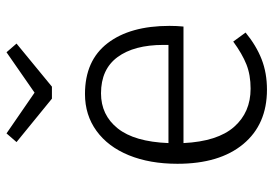

<svg xmlns="http://www.w3.org/2000/svg" viewBox="-142 -666 820 575"><g transform="rotate(-90 267.5 -379.0)"><path d="M475 -239H126Q131 -137 174.5 -87.5Q218 -38 289 -38Q330 -38 361.5 -50.5Q393 -63 430 -90L457 -53Q418 -21 377 -5Q336 11 286 11Q182 11 123 -60Q64 -131 64 -257Q64 -340 89.5 -402.5Q115 -465 162.5 -499.5Q210 -534 273 -534Q373 -534 425 -466.5Q477 -399 477 -281Q477 -259 475 -239ZM420 -299Q420 -387 383.5 -436.5Q347 -486 275 -486Q210 -486 170 -436Q130 -386 126 -284H420ZM424 -739 295 -633H259L129 -739L155 -769L277 -685L398 -769Z"/></g></svg>

Font: Fira Sans Light
Style: Regular
Weight: 300
Designer: bBox Type GmbH & Carrois Corporate GbR & Edenspiekermann AG
Foundry: bBox Type GmbH & Carrois Corporate GbR & Edenspiekermann AG
Version: Version 4.301